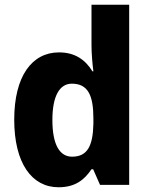

<svg xmlns="http://www.w3.org/2000/svg" viewBox="-20 -831 631 810"><path d="M227 -41C296 -41 335 -71 366 -117H373L402 -51H525V-811H366V-641C366 -604 370 -561 374 -530H370C340 -579 296 -610 229 -610C115 -610 40 -510 40 -326C40 -143 114 -41 227 -41ZM284 -170C232 -170 201 -220 201 -325C201 -427 232 -478 283 -478C351 -478 374 -429 374 -331V-309C372 -214 348 -170 284 -170Z"/></svg>

Font: Noto Sans Tamil UI SemiCondensed ExtraBold
Style: Regular
Weight: 800
Width: 4
Designer: Jelle Bosma - Monotype Design Team
Foundry: Monotype Imaging Inc.
Version: Version 2.004